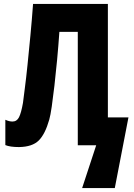

<svg xmlns="http://www.w3.org/2000/svg" viewBox="-20 -734 678 970"><path d="M525 -141H629L560 216H395L466 0H373V-573H280Q275 -501 268.5 -431.5Q262 -362 255 -301.5Q248 -241 241.5 -196Q235 -151 229 -130Q208 -56 175.5 -24Q143 8 76 9Q54 9 36.5 6.5Q19 4 7 -1V-129Q26 -120 43 -120Q65 -120 76 -141.5Q87 -163 96 -214Q99 -239 105.5 -288.5Q112 -338 119 -406Q126 -474 133.5 -553Q141 -632 147 -714H525Z"/></svg>

Font: Noto Sans ExtraCondensed ExtraBold
Style: Regular
Weight: 800
Width: 2
Designer: Monotype Design Team
Foundry: Monotype Imaging Inc.
Version: Version 2.013; ttfautohint (v1.8.4.7-5d5b)